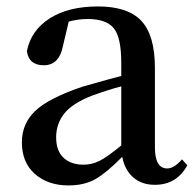

<svg xmlns="http://www.w3.org/2000/svg" viewBox="-20 -561 608 596"><path d="M356.4 -109.4V-293Q312.5 -281.2 264.6 -263.7Q203.1 -239.3 178.7 -207.5Q154.3 -175.8 154.3 -134.8Q154.3 -92.8 177.2 -71.3Q200.2 -49.8 239.3 -49.8Q265.6 -49.8 289.6 -62Q313.5 -74.2 356.4 -109.4ZM544.9 -66.4 561.5 -47.9Q528.3 12.7 460.9 12.7Q419.9 12.7 393.6 -10.3Q367.2 -33.2 359.4 -74.2Q311.5 -25.4 276.9 -5.4Q242.2 14.6 192.4 14.6Q128.9 14.6 88.4 -21Q47.9 -56.6 47.9 -119.1Q47.9 -176.8 88.9 -216.3Q129.9 -255.9 236.3 -292Q335.9 -320.3 356.4 -325.2V-366.2Q356.4 -445.3 333 -473.6Q309.6 -502 252 -502Q223.6 -502 193.4 -494.1L175.8 -419.9Q164.1 -358.4 116.2 -358.4Q69.3 -358.4 63.5 -402.3Q76.2 -466.8 134.3 -503.9Q192.4 -541 284.2 -541Q377 -541 418.9 -496.1Q460.9 -451.2 460.9 -349.6V-103.5Q460.9 -38.1 499 -38.1Q520.5 -38.1 544.9 -66.4Z"/></svg>

Font: GenYoMin TW TTF SemiBold
Style: Regular
Weight: 600
Version: Version 1.300